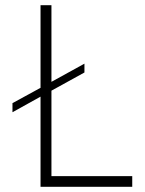

<svg xmlns="http://www.w3.org/2000/svg" viewBox="-20 -719 557 739"><path d="M178 -41H489V0H136V-347L28 -287V-322L136 -381V-699H178V-404L305 -474V-440L178 -370Z"/></svg>

Font: Gontserrat ExtraLight
Style: Regular
Weight: 275
Designer: Julieta Ulanovsky
Foundry: Julieta Ulanovsky
Version: Version 6.001